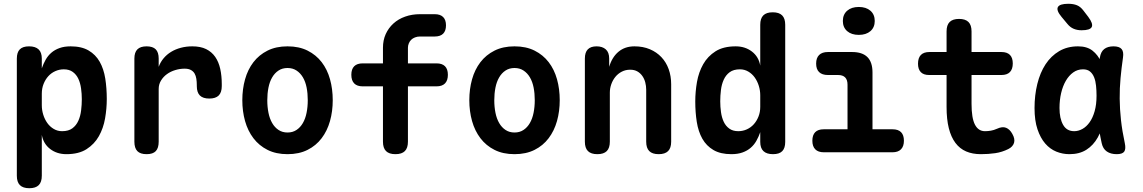

<svg xmlns="http://www.w3.org/2000/svg" viewBox="-20 -805 6040 1015"><path d="M133.6 -560Q167.1 -560 184.1 -543.9Q201 -527.9 201 -495.1V-443.7Q209.3 -468 221.4 -489.4Q233.5 -510.8 251.5 -526.3Q269.5 -541.9 294.6 -550.9Q319.7 -560 353.6 -560Q411.1 -560 448.4 -538.1Q485.7 -516.2 507.1 -478.4Q528.4 -440.6 536.5 -389.8Q544.5 -338.9 544.5 -281.4Q544.5 -230.9 535.5 -179Q526.4 -127.1 502.7 -85Q478.9 -42.9 437.5 -16.4Q396.1 10 331 10Q280.9 10 245.1 -17.4Q209.3 -44.8 201 -91.9V124Q201 157.5 184.8 173.7Q168.5 190 135 190Q101.5 190 85.2 173.7Q69 157.5 69 124V-495.1Q69 -527.9 84.5 -543.9Q100.1 -560 133.6 -560ZM317.3 -438.5Q293.8 -438.5 272.3 -428.9Q250.8 -419.3 235.3 -402.1Q219.8 -385 210.4 -361.4Q201 -337.9 201 -309.7V-248.7Q201 -223.3 208.6 -198.8Q216.2 -174.2 230.1 -154.7Q244 -135.2 264.1 -123.4Q284.1 -111.5 308.3 -111.5Q342.2 -111.5 362.6 -126.7Q383.1 -141.9 394.1 -166.5Q405.2 -191.1 408.8 -221.3Q412.5 -251.4 412.5 -280.3Q412.5 -309.5 408.5 -337.7Q404.6 -366 394.2 -388.4Q383.8 -410.8 364.9 -424.6Q346.1 -438.5 317.3 -438.5Z M755 10Q721.5 10 705.9 -6.3Q690.4 -22.5 690.4 -56V-495.4Q690.4 -528.2 706.3 -544.1Q722.2 -560 755 -560Q787.8 -560 803.4 -544.1Q818.9 -528.2 818.9 -495.4V-451.8Q828.3 -477.2 845.2 -497.2Q862.1 -517.3 885 -531.1Q907.9 -545 936.4 -552.5Q964.8 -560 996.6 -560Q1040.2 -560 1069.8 -545.4Q1099.3 -530.8 1117.8 -504.2Q1136.2 -477.5 1144.3 -440.8Q1152.4 -404.1 1152.4 -360.6V-350Q1152.4 -316.5 1136.2 -300.2Q1119.9 -284 1086.4 -284Q1052.9 -284 1036.6 -300.2Q1020.4 -316.5 1020.4 -350V-355Q1020.4 -373.1 1017.9 -388.7Q1015.5 -404.4 1008.8 -416.1Q1002.1 -427.8 989.3 -434.9Q976.5 -442 955.8 -442Q931.2 -442 906.7 -434.6Q882.1 -427.3 862.8 -413.3Q843.4 -399.4 831.2 -379.3Q818.9 -359.3 818.9 -334.6V-56Q818.9 -22.5 803.7 -6.3Q788.5 10 755 10Z M1500 10Q1439.2 10 1394.4 -12.6Q1349.6 -35.1 1319.8 -74.2Q1290.1 -113.2 1275.5 -165Q1261 -216.8 1261 -275.3Q1261 -333.8 1275.4 -385.4Q1289.8 -437.1 1319.5 -476Q1349.3 -514.9 1394.2 -537.4Q1439.2 -560 1500 -560Q1561.1 -560 1606.1 -537.4Q1651 -514.9 1680.6 -476.3Q1710.2 -437.8 1724.6 -386.1Q1739 -334.5 1739 -275.3Q1739 -216.8 1724.5 -165Q1709.9 -113.2 1680.3 -74.2Q1650.7 -35.1 1605.8 -12.6Q1560.8 10 1500 10ZM1500 -104.5Q1527.3 -104.5 1547.5 -118Q1567.8 -131.4 1581.1 -154.5Q1594.5 -177.5 1600.7 -208.8Q1607 -240 1607 -275.3Q1607 -311.3 1600.9 -342.2Q1594.8 -373.2 1581.4 -395.9Q1568.1 -418.6 1547.8 -432Q1527.6 -445.5 1500 -445.5Q1472.4 -445.5 1452.2 -432Q1431.9 -418.6 1418.6 -395.5Q1405.2 -372.5 1399.1 -341.4Q1393 -310.3 1393 -275Q1393 -239.7 1399.3 -208.6Q1405.5 -177.5 1418.9 -154.5Q1432.2 -131.4 1452.5 -118Q1472.7 -104.5 1500 -104.5Z M1897.4 -348.5Q1867.6 -348.5 1852.4 -364.1Q1837.3 -379.8 1837.3 -409.6Q1837.3 -439.4 1852.4 -454.7Q1867.6 -470 1897.4 -470H2287.6Q2317.4 -470 2332.6 -454.7Q2347.7 -439.4 2347.7 -409.6Q2347.7 -379.8 2332.6 -364.1Q2317.4 -348.5 2287.6 -348.5ZM2136.5 -56Q2136.5 -22.5 2120.3 -6.3Q2104 10 2070.5 10Q2037 10 2020.7 -6.3Q2004.5 -22.5 2004.5 -56V-552.5Q2004.5 -592.3 2019 -624.6Q2033.6 -656.9 2059.7 -680.7Q2085.8 -704.5 2121.9 -717.2Q2157.9 -730 2200.2 -730H2278.4Q2307.5 -730 2322.6 -715Q2337.7 -700.1 2337.7 -671Q2337.7 -641.9 2322.6 -626.9Q2307.5 -612 2278.4 -612H2200.2Q2185.8 -612 2173.7 -607.2Q2161.5 -602.5 2153.5 -594.4Q2145.4 -586.4 2141 -575.3Q2136.5 -564.2 2136.5 -552.5Z M2700 10Q2639.2 10 2594.4 -12.6Q2549.6 -35.1 2519.8 -74.2Q2490.1 -113.2 2475.5 -165Q2461 -216.8 2461 -275.3Q2461 -333.8 2475.4 -385.4Q2489.8 -437.1 2519.5 -476Q2549.3 -514.9 2594.2 -537.4Q2639.2 -560 2700 -560Q2761.1 -560 2806.1 -537.4Q2851 -514.9 2880.6 -476.3Q2910.2 -437.8 2924.6 -386.1Q2939 -334.5 2939 -275.3Q2939 -216.8 2924.5 -165Q2909.9 -113.2 2880.3 -74.2Q2850.7 -35.1 2805.8 -12.6Q2760.8 10 2700 10ZM2700 -104.5Q2727.3 -104.5 2747.5 -118Q2767.8 -131.4 2781.1 -154.5Q2794.5 -177.5 2800.7 -208.8Q2807 -240 2807 -275.3Q2807 -311.3 2800.9 -342.2Q2794.8 -373.2 2781.4 -395.9Q2768.1 -418.6 2747.8 -432Q2727.6 -445.5 2700 -445.5Q2672.4 -445.5 2652.2 -432Q2631.9 -418.6 2618.6 -395.5Q2605.2 -372.5 2599.1 -341.4Q2593 -310.3 2593 -275Q2593 -239.7 2599.3 -208.6Q2605.5 -177.5 2618.9 -154.5Q2632.2 -131.4 2652.5 -118Q2672.7 -104.5 2700 -104.5Z M3203.9 -56Q3203.9 -22.5 3187.7 -6.3Q3171.4 10 3137.9 10Q3104.4 10 3088.1 -6.3Q3071.9 -22.5 3071.9 -56V-495.4Q3071.9 -528.2 3087.4 -544.1Q3103 -560 3133.7 -560Q3164.4 -560 3182.4 -544.1Q3200.4 -528.2 3200.4 -495.4V-451.8Q3215.8 -503.3 3249.8 -531.6Q3283.8 -560 3333.9 -560Q3379.5 -560 3415.5 -544.7Q3451.4 -529.5 3476.6 -502.7Q3501.8 -476 3515 -439.2Q3528.1 -402.5 3528.1 -359.5V-56Q3528.1 -22.5 3511.9 -6.3Q3495.6 10 3462.1 10Q3428.6 10 3412.3 -6.3Q3396.1 -22.5 3396.1 -56V-330.7Q3396.1 -350.4 3391.2 -369.3Q3386.3 -388.3 3375.9 -403.1Q3365.6 -418 3349.8 -427.2Q3334 -436.5 3311.2 -436.5Q3287 -436.5 3267 -426.1Q3246.9 -415.7 3233 -398.5Q3219.1 -381.3 3211.5 -359.6Q3203.9 -337.9 3203.9 -315.3Z M4066.4 10Q4032.9 10 4015.9 -6.1Q3999 -22.1 3999 -54.9V-106.3Q3990.7 -82 3978.6 -60.6Q3966.5 -39.2 3948.5 -23.7Q3930.5 -8.1 3905.4 0.9Q3880.3 10 3846.4 10Q3788.9 10 3751.6 -11.9Q3714.3 -33.8 3692.9 -71.6Q3671.6 -109.4 3663.5 -160.4Q3655.5 -211.4 3655.5 -268.6Q3655.5 -319.8 3664.5 -371.5Q3673.6 -423.2 3697.3 -465.3Q3721.1 -507.4 3762.5 -533.7Q3803.9 -560 3869 -560Q3919.1 -560 3954.9 -532.6Q3990.7 -505.2 3999 -458.1V-674Q3999 -707.5 4015.2 -723.7Q4031.5 -740 4065 -740Q4098.5 -740 4114.8 -723.7Q4131 -707.5 4131 -674V-54.9Q4131 -22.1 4115.5 -6.1Q4099.9 10 4066.4 10ZM3882.7 -111.5Q3906.9 -111.5 3928 -121.1Q3949.2 -130.7 3964.7 -147.9Q3980.2 -165 3989.6 -188.6Q3999 -212.1 3999 -240.3V-301.3Q3999 -326.7 3991.4 -351.2Q3983.8 -375.8 3969.9 -395.3Q3956 -414.8 3935.9 -426.6Q3915.9 -438.5 3891.7 -438.5Q3857.8 -438.5 3837.4 -423.3Q3816.9 -408.1 3805.9 -383.5Q3794.8 -358.9 3791.2 -329.1Q3787.5 -299.3 3787.5 -269.7Q3787.5 -240.5 3791.5 -212.3Q3795.4 -184 3805.8 -161.6Q3816.2 -139.2 3835.1 -125.4Q3853.9 -111.5 3882.7 -111.5Z M4698.7 -121.5Q4728.5 -121.5 4743.5 -106.2Q4758.5 -90.9 4758.5 -61.1Q4758.5 -31.3 4743.1 -15.7Q4727.8 0 4698 0H4335Q4305.2 0 4289.8 -15.7Q4274.5 -31.3 4274.5 -61.1Q4274.5 -90.9 4289.5 -106.2Q4304.5 -121.5 4334.3 -121.5ZM4460.4 -50.5V-357.3Q4460.4 -382.9 4447.9 -395.7Q4435.5 -408.5 4409.9 -408.5H4356.7Q4326.2 -408.5 4310.3 -423.8Q4294.5 -439.1 4294.5 -468.9Q4294.5 -498.7 4310.3 -514.3Q4326.2 -530 4356.7 -530H4484.4Q4538.7 -530 4565.6 -503.1Q4592.4 -476.3 4592.4 -422V-50.5ZM4520 -620.6Q4481.4 -620.6 4458.5 -640.4Q4435.7 -660.3 4435.7 -694.1Q4435.7 -728.3 4458.5 -748.3Q4481.4 -768.2 4520 -768.2Q4558.6 -768.2 4581.5 -748.3Q4604.3 -728.3 4604.3 -694.1Q4604.3 -660.3 4581.5 -640.4Q4558.6 -620.6 4520 -620.6Z M5274.1 -530Q5303.9 -530 5319 -514.7Q5334 -499.4 5334 -469.6Q5334 -439.8 5319 -424.1Q5303.9 -408.5 5274.1 -408.5H4891.5Q4862.4 -408.5 4847.7 -423.8Q4833 -439.1 4833 -468.2Q4833 -498.7 4848 -514.3Q4863.1 -530 4893.6 -530ZM5250.5 -124.3Q5278.9 -137.4 5298.6 -129.5Q5318.3 -121.5 5331.4 -97.6Q5346.9 -70.6 5340.7 -49.9Q5334.4 -29.2 5310.5 -17.1Q5277 -0.4 5240.9 4.8Q5204.9 10 5165 10Q5121.3 10 5087.6 -4.4Q5053.9 -18.8 5030.8 -49.5Q5007.7 -80.2 4995.8 -127.5Q4984 -174.8 4984 -239.9V-639Q4984 -672.5 5000.2 -688.7Q5016.5 -705 5050 -705Q5083.5 -705 5099.8 -688.7Q5116 -672.5 5116 -639V-256.2Q5116 -180.7 5134 -146.1Q5152 -111.5 5187 -111.5Q5202.8 -111.5 5218.3 -114.2Q5233.8 -116.8 5250.5 -124.3Z M5633.6 10Q5597.6 10 5564.3 -3.4Q5531.1 -16.8 5505.6 -46.1Q5480.2 -75.3 5464.6 -121.6Q5449 -167.8 5449 -233.8Q5449 -301.4 5463.7 -361.2Q5478.4 -420.9 5507.2 -465Q5536.1 -509.1 5579.2 -534.6Q5622.4 -560 5679 -560Q5726.3 -560 5755.4 -537.3Q5784.5 -514.5 5800.8 -477.7Q5817.1 -440.9 5822.5 -394.3Q5828 -347.7 5828 -301Q5828 -234.1 5817.4 -177.2Q5806.8 -120.4 5783.4 -78.6Q5760 -36.8 5723.2 -13.4Q5686.4 10 5633.6 10ZM5658.7 -111.5Q5681.3 -111.5 5702.5 -123.5Q5723.8 -135.4 5740.3 -158.8Q5756.9 -182.1 5766.8 -217.1Q5776.8 -252.1 5776.8 -298.9Q5776.8 -326.4 5774.2 -351.7Q5771.7 -377.1 5764 -396.2Q5756.4 -415.3 5742.4 -426.9Q5728.4 -438.5 5705.2 -438.5Q5676.3 -438.5 5653.5 -422.1Q5630.7 -405.8 5614.6 -378.1Q5598.4 -350.4 5589.7 -313.2Q5581 -276 5581 -233.9Q5581 -179 5600 -145.3Q5619 -111.5 5658.7 -111.5ZM5794.4 -500.6Q5799.1 -531.2 5817.3 -545.6Q5835.6 -560 5866.4 -560Q5897.4 -560 5909.4 -545.6Q5921.3 -531.3 5916.6 -500.6Q5908.7 -445.8 5903.7 -392.1Q5898.7 -338.5 5899.2 -283.5Q5899.6 -228.5 5906 -170.5Q5912.4 -112.5 5926.3 -48Q5932.7 -17.6 5923.3 -3.8Q5913.9 10 5883.2 10Q5851.8 10 5831.1 -4.2Q5810.5 -18.3 5804.1 -48Q5789.9 -112.5 5783.6 -170.5Q5777.4 -228.5 5777.1 -283.5Q5776.8 -338.5 5781.8 -392.1Q5786.8 -445.8 5794.4 -500.6ZM5592 -715.5Q5563.3 -749.9 5572.4 -767.4Q5581.6 -785 5627.5 -785Q5654.3 -785 5673.3 -777.2Q5692.2 -769.5 5707.4 -749.2L5732.9 -716Q5759.9 -679.8 5751.5 -662.4Q5743 -645 5697.7 -645Q5674.7 -645 5656.1 -652.8Q5637.5 -660.5 5622.6 -678.8Z"/></svg>

Font: Maple Mono
Style: Regular
Weight: 400
Monospace: yes
Designer: subframe7536
Version: Version 7.300